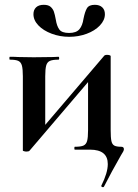

<svg xmlns="http://www.w3.org/2000/svg" viewBox="-20 -622 575 798"><path d="M408 156Q405 156 402.5 154Q400 152 401 150Q428 96 428 60Q428 0 354 0H291Q289 0 289 -6Q289 -12 291 -12Q316 -12 327 -17Q338 -22 342 -36Q346 -50 346 -81V-309L393 -336L103 4Q100 8 90 8Q85 8 80 6.5Q75 5 75 4V-305Q75 -335 71 -349.5Q67 -364 56 -369Q45 -374 21 -374Q19 -374 19 -380Q19 -386 21 -386Q44 -386 56 -385L120 -384L201 -385Q210 -386 223 -386Q226 -386 226 -380Q226 -374 223 -374Q199 -374 187.5 -369Q176 -364 172 -349.5Q168 -335 168 -305V-83L127 -55L412 -389Q415 -394 425 -394Q431 -394 435.5 -392.5Q440 -391 440 -389V-81Q440 -50 443 -36Q446 -22 455 -17Q464 -12 484 -12Q495 -12 495 -2Q495 2 492 8Q489 14 483 23Q443 93 412 154Q410 156 408 156ZM327 -544Q333 -574 341.5 -588Q350 -602 374 -602Q394 -602 405 -591.5Q416 -581 416 -563Q416 -538 395 -516Q374 -494 340 -481.5Q306 -469 268 -469Q229 -469 194.5 -482Q160 -495 139.5 -516.5Q119 -538 119 -563Q119 -581 130 -591.5Q141 -602 162 -602Q181 -602 190.5 -593.5Q200 -585 204 -573.5Q208 -562 212 -540Q216 -514 226.5 -499.5Q237 -485 267 -485Q297 -485 310 -500.5Q323 -516 327 -544Z"/></svg>

Font: Cormorant Garamond
Style: Bold
Weight: 700
Designer: Christian Thalmann (Catharsis Fonts)
Foundry: Catharsis Fonts
Version: Version 4.000